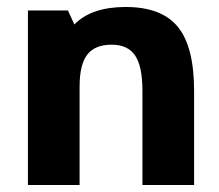

<svg xmlns="http://www.w3.org/2000/svg" viewBox="-20 -530 626 550"><path d="M176 -500 175 -499 193 -460Q242 -510 340 -510Q443 -510 489.5 -453Q536 -396 536 -270V0H388V-270Q388 -340 367 -371Q346 -402 300 -402Q252 -402 230 -373.5Q208 -345 208 -282V0H60V-500Z"/></svg>

Font: Fivo Sans
Style: Regular
Weight: 700
Designer: Alexander Slobzheninov
Foundry: Alexander Slobzheninov
Version: 1.0